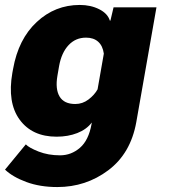

<svg xmlns="http://www.w3.org/2000/svg" viewBox="-37 -546 685 780"><path d="M-16.6 143.1Q14.6 172.9 70.1 193.4Q125.5 213.9 195.8 213.9Q312 213.9 402.8 145.8Q493.7 77.6 516.6 -49.3L598.6 -516.1H424.3L411.6 -462.4H409.2Q400.4 -491.2 366 -508.5Q331.5 -525.9 287.1 -525.9Q186.5 -525.9 112.1 -456.5Q37.6 -387.2 16.1 -265.6L13.2 -250Q-7.8 -129.4 42.7 -60.1Q93.3 9.3 192.9 9.3Q239.3 9.3 276.9 -5.4Q314.5 -20 335.9 -48.3L335 -42.5Q323.2 23.9 287.8 54.4Q252.4 85 207 85Q158.7 85 119.6 69.6Q80.6 54.2 67.9 40.5ZM196.3 -238.3 203.1 -277.8Q212.9 -332 241.5 -362.5Q270 -393.1 312.5 -393.1Q343.3 -393.1 361.8 -376.5Q380.4 -359.9 384.8 -328.1L359.4 -183.1Q346.7 -160.2 322.5 -141.8Q298.3 -123.5 269 -123.5Q223.1 -123.5 205.1 -153.8Q187 -184.1 196.3 -238.3Z"/></svg>

Font: Roboto Flex
Style: wght 900 wdth 100 opsz 14.0 GRAD 0.00 slnt -10.00 XTRA 468 XOPQ 96 YOPQ 79 YTLC 514 YTUC 712 YTAS 750 YTDE -203.00 YTFI 738
Weight: 900
Italic angle: -10°
Designer: Berlow after Robertson
Foundry: Google
Version: Version 3.100